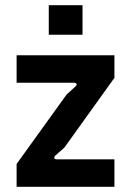

<svg xmlns="http://www.w3.org/2000/svg" viewBox="-20 -720 504 740"><path d="M44 0H421V-106H198C190 -106 184 -112 195 -122L228 -151L421 -420V-507H44V-401H266C274 -401 281 -395 269 -385L237 -356L44 -88ZM168 -586H298V-700H168Z"/></svg>

Font: Finlandica SemiBold
Style: Regular
Weight: 600
Designer: Niklas Ekholm, Juho Hiilivirta, Jaakko Suomalainen
Foundry: Helsinki Type Studio
Version: Version 2.000;Glyphs 3.2 (3202)